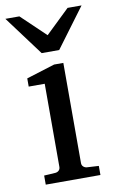

<svg xmlns="http://www.w3.org/2000/svg" viewBox="-95 -766 493 812"><g transform="rotate(-10 151.5 -360.0)"><path d="M34.2 0V-39.1L83 -42Q92.3 -43 98.1 -48.8Q104 -54.7 104 -64V-420.9H35.2V-456.1L157.2 -494.1H196.8V-64Q196.8 -54.7 202.9 -48.8Q209 -43 217.8 -42L269 -39.1V0ZM189 -550.8H113.8L-12.2 -720.2H47.9L151.9 -621.1L254.9 -720.2H314.9Z"/></g></svg>

Font: Charis SIL Afr
Style: Regular
Weight: 400
Foundry: SIL International
Version: Version 5.000